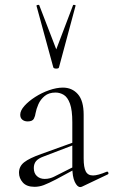

<svg xmlns="http://www.w3.org/2000/svg" viewBox="-20 -750 460 778"><path d="M313 6Q309 8 305 8Q293 8 283 -13Q273 -34 273 -74V-255Q273 -304 263.5 -330Q254 -356 238.5 -365.5Q223 -375 205 -375Q178 -375 161 -361Q144 -347 135.5 -327.5Q127 -308 124 -291Q123 -281 117.5 -269.5Q112 -258 92 -258Q79 -258 70.5 -265Q62 -272 62 -285Q62 -302 79 -321Q96 -340 122.5 -357Q149 -374 179 -384.5Q209 -395 235 -395Q272 -395 295.5 -368.5Q319 -342 319 -285V-108Q319 -72 327.5 -55.5Q336 -39 357 -39Q376 -39 412 -54Q417 -56 419 -50.5Q421 -45 416 -43ZM120 7Q88 7 72.5 -10.5Q57 -28 57 -50Q57 -76 78 -92.5Q99 -109 147 -126L283 -175L285 -165L157 -116Q135 -108 126 -97Q117 -86 117 -69Q117 -48 129.5 -36.5Q142 -25 161 -25Q172 -25 181.5 -27.5Q191 -30 199 -34L292 -81L294 -70L207 -23Q176 -7 157.5 0Q139 7 120 7ZM128 -726Q127 -729 132.5 -730Q138 -731 139 -729L208 -550L276 -729Q277 -731 282.5 -730Q288 -729 286 -726L219 -477Q218 -472 208 -472Q198 -472 196 -477Z"/></svg>

Font: Cormorant Light Light
Style: Regular
Weight: 300
Version: Version 4.000